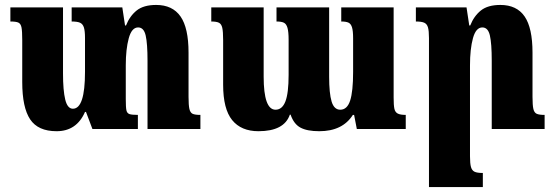

<svg xmlns="http://www.w3.org/2000/svg" viewBox="-20 -522 2245 777"><path d="M791 -57V0H577V-276Q577 -346 569.5 -378.5Q562 -411 539 -411Q513 -411 501 -367Q489 -323 489 -257V-121Q489 -88 491.5 -76Q494 -64 503.5 -60.5Q513 -57 538 -57V0H354L328 -69H324Q290 9 209 9Q134 9 102 -39Q70 -87 70 -190V-360Q70 -396 67 -411Q64 -426 54.5 -430.5Q45 -435 22 -435V-492H235V-225Q235 -156 244 -119Q253 -82 275 -82Q324 -82 324 -231V-368Q324 -397 319.5 -411Q315 -425 304 -430Q293 -435 270 -435V-492H475L486 -419H490Q505 -457 533 -479.5Q561 -502 612 -502Q678 -502 710.5 -455.5Q743 -409 743 -309V-130Q743 -96 746.5 -81Q750 -66 759.5 -61.5Q769 -57 791 -57Z M1573 -492V-127Q1573 -96 1576 -82Q1579 -68 1589.5 -62.5Q1600 -57 1622 -57V0H1424L1413 -57H1408Q1366 9 1272 9Q1223 9 1196 -5.5Q1169 -20 1156 -58H1153Q1130 9 1026 9Q956 9 919.5 -36Q883 -81 883 -179V-360Q883 -394 879.5 -409.5Q876 -425 866 -430Q856 -435 835 -435V-492H1047V-212Q1047 -78 1095 -78Q1122 -78 1135 -111.5Q1148 -145 1148 -219V-361Q1148 -393 1143.5 -409Q1139 -425 1129 -430Q1119 -435 1099 -435V-492H1312V-212Q1312 -144 1322 -111Q1332 -78 1357 -78Q1385 -78 1397 -115Q1409 -152 1409 -231V-367Q1409 -397 1404.5 -411.5Q1400 -426 1390 -430.5Q1380 -435 1361 -435V-492Z M2184 0H1970V-276Q1970 -346 1962.5 -378.5Q1955 -411 1932 -411Q1906 -411 1894 -367.5Q1882 -324 1882 -257V110Q1882 140 1886 154Q1890 168 1900.5 173Q1911 178 1934 178V235H1716V-368Q1716 -397 1712 -411Q1708 -425 1697 -430Q1686 -435 1663 -435V-492H1868L1879 -419H1883Q1898 -457 1926 -479.5Q1954 -502 2005 -502Q2071 -502 2103 -455.5Q2135 -409 2135 -309V-130Q2135 -96 2138.5 -81Q2142 -66 2152 -61.5Q2162 -57 2184 -57Z"/></svg>

Font: Noto Serif Armenian Black Cond
Style: Regular
Weight: 900
Width: 3
Designer: Monotype Design team
Foundry: Monotype Imaging Inc.
Version: Version 1.000